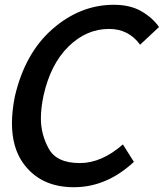

<svg xmlns="http://www.w3.org/2000/svg" viewBox="-20 -770 686 803"><path d="M289 13Q150 13 78 -86Q30 -152 30 -255Q30 -306 42 -366Q84 -548 200 -649Q316 -750 456 -750Q525 -750 572 -722.5Q619 -695 645 -657L566 -583Q518 -649 436 -649Q341 -649 266 -575Q191 -501 162 -370Q151 -318 151 -274Q151 -208 184 -148Q217 -88 314 -88Q405 -88 494 -166L540 -93Q426 13 289 13Z"/></svg>

Font: l_WÎeÑOS 500W
Style: Regular
Weight: 500
Designer: R?O
Version: Version 2.00 June 21, 2023